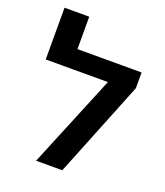

<svg xmlns="http://www.w3.org/2000/svg" viewBox="-138 -844 808 938"><g transform="rotate(20 266.0 -375.0)"><path d="M35.2 -481V-750H163.6V-581.5H451.7V-481ZM497.1 -499.5 296.4 0H160.2L399.9 -581.5H497.1Z"/></g></svg>

Font: Heebo SemiBold
Style: Regular
Weight: 600
Designer: Oded Ezer
Foundry: Ezer Type House
Version: Version 3.100